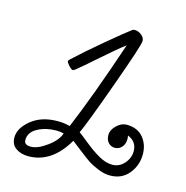

<svg xmlns="http://www.w3.org/2000/svg" viewBox="-98 -734 810 837"><g transform="rotate(15 306.5 -315.0)"><path d="M484 -233Q532 -232 557.5 -201Q583 -170 583 -126Q583 -76 552 -38Q521 0 467 0Q442 0 413 -12Q384 -24 369.5 -33.5Q355 -43 319 -71Q283 -99 275 -105Q208 11 102 11Q69 11 46 -5Q23 -21 23 -53Q23 -95 69 -132.5Q115 -170 188 -170Q218 -170 243 -163Q307 -315 392 -567Q357 -541 292.5 -484Q228 -427 204 -408Q196 -402 193 -402Q186 -402 174 -415.5Q162 -429 162 -434Q162 -437 168 -443Q217 -489 294 -553.5Q371 -618 397 -637Q401 -641 409 -641Q425 -641 439.5 -629.5Q454 -618 454 -603Q454 -583 383.5 -387.5Q313 -192 292 -148Q300 -143 337 -113Q374 -83 405.5 -65.5Q437 -48 465 -48Q497 -48 519 -73Q541 -98 541 -129Q541 -172 499 -189Q501 -181 501 -174Q501 -150 488 -136Q475 -122 457 -122Q440 -122 428 -134.5Q416 -147 416 -170Q416 -192 437 -212.5Q458 -233 484 -233ZM226 -125Q211 -129 192 -129Q146 -129 109 -109.5Q72 -90 72 -54Q72 -32 102 -32Q133 -32 174.5 -62.5Q216 -93 226 -125Z"/></g></svg>

Font: Bonbon
Style: Regular
Weight: 400
Designer: Ksenia Erulevich
Foundry: Cyreal (www.cyreal.org)
Version: Version 1.001